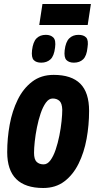

<svg xmlns="http://www.w3.org/2000/svg" viewBox="-20 -929 486 959"><path d="M196 10Q16 10 16 -169Q16 -239 28.5 -307Q41 -375 68.5 -431Q96 -487 140.5 -521Q185 -555 248 -555Q337 -555 381 -511Q425 -467 425 -375Q425 -304 412.5 -235.5Q400 -167 372.5 -111.5Q345 -56 301.5 -23Q258 10 196 10ZM198 -108Q217 -108 232 -128.5Q247 -149 258 -181.5Q269 -214 276.5 -251.5Q284 -289 287.5 -323.5Q291 -358 291 -381Q290 -413 277 -425Q264 -437 243 -437Q224 -437 209 -416Q194 -395 183 -362.5Q172 -330 164.5 -292.5Q157 -255 153.5 -221.5Q150 -188 150 -166Q150 -133 163 -120.5Q176 -108 198 -108ZM349 -616Q325 -616 312 -629Q299 -642 303 -678Q308 -720 326 -737.5Q344 -755 372 -755Q398 -755 410.5 -741.5Q423 -728 417 -691Q413 -650 395.5 -633Q378 -616 349 -616ZM186 -616Q161 -616 148.5 -629Q136 -642 140 -678Q145 -720 162.5 -737.5Q180 -755 209 -755Q233 -755 246.5 -741.5Q260 -728 255 -691Q250 -649 232 -632.5Q214 -616 186 -616ZM176 -804 192 -909H434L418 -804Z"/></svg>

Font: Georama SemiCondensed
Style: Bold Italic
Weight: 700
Width: 4
Italic angle: -9°
Designer: Jean-Baptiste Levee
Foundry: Production Type
Version: Version 1.000